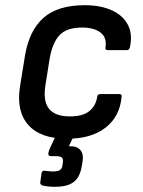

<svg xmlns="http://www.w3.org/2000/svg" viewBox="-20 -522 552 739"><path d="M239 12Q136 12 89 -41Q42 -94 57 -189L76 -307Q92 -404 147 -453Q202 -502 306 -502Q367 -502 410 -482.5Q453 -463 472 -427Q491 -391 480 -340Q477 -329 468 -329H395Q384 -329 386 -340Q392 -378 366.5 -397Q341 -416 296 -416Q237 -416 209.5 -387Q182 -358 171 -296L155 -195Q145 -133 168.5 -103.5Q192 -74 249 -74Q299 -74 324 -94.5Q349 -115 354 -149Q355 -160 366 -160H439Q450 -160 448 -149Q441 -73 386 -30.5Q331 12 239 12ZM191 197Q165 197 144 192Q134 189 135 180L140 144Q143 134 151 135Q159 136 167.5 137Q176 138 184 138Q202 138 210.5 132.5Q219 127 220 116L222 104Q224 89 217.5 84Q211 79 194 79H176Q165 79 166 68Q167 63 168.5 58Q170 53 172 49L205 -22Q209 -33 218 -33H268Q279 -33 275 -22L245 41H252Q278 41 290.5 57Q303 73 297 105L294 121Q287 161 263 179Q239 197 191 197Z"/></svg>

Font: Sofia Sans SemiBold
Style: Italic
Weight: 600
Italic angle: -9°
Designer: Botio Nikoltchev, Ani Petrova
Foundry: lettersoup
Version: Version 4.100-B